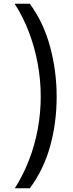

<svg xmlns="http://www.w3.org/2000/svg" viewBox="-20 -852 394 1037"><path d="M60 165Q105 94 136.5 13Q168 -68 184 -155Q200 -242 200 -330Q200 -419 184 -506.5Q168 -594 137 -676.5Q106 -759 59 -832H141Q216 -729 251 -598Q286 -467 286 -329Q286 -190 251 -63Q216 64 141 165Z"/></svg>

Font: binaryv115
Style: Book
Weight: 400
Designer: Jelle Bosma - Monotype Design Team
Foundry: Monotype Imaging Inc.
Version: Version 2.003